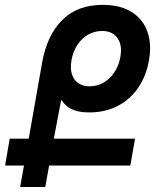

<svg xmlns="http://www.w3.org/2000/svg" viewBox="-26 -752 646 772"><path d="M70.5 -86.5H-5.5L13 -194.5H89.5L143.5 -501Q163 -610 224 -671.2Q285 -732.5 387 -732.5Q449 -732.5 491.8 -710.2Q534.5 -688 556 -648.5Q577.5 -609 577.5 -557Q577.5 -534 573 -509Q562 -447 530 -399.8Q498 -352.5 447.8 -326.2Q397.5 -300 333.5 -300Q299.5 -300 277.5 -307.2Q255.5 -314.5 243 -325Q230.5 -335.5 220 -350.5L190.5 -194.5H517L498 -86.5H171.5L156 0H55ZM259 -484Q259 -447.5 279 -426.2Q299 -405 334.5 -405Q365 -405 390.8 -420Q416.5 -435 434.2 -461.8Q452 -488.5 458 -523.5Q460.5 -538.5 460.5 -549Q460.5 -585 440.2 -606.2Q420 -627.5 385 -627.5Q354.5 -627.5 328.5 -612.8Q302.5 -598 285 -571.2Q267.5 -544.5 261.5 -510Q259 -495 259 -484Z"/></svg>

Font: JuliaMono Medium
Style: Italic
Weight: 500
Italic angle: -9°
Monospace: yes
Designer: cormullion
Foundry: corm
Version: Version 0.054; ttfautohint (v1.8.4)